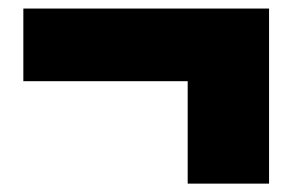

<svg xmlns="http://www.w3.org/2000/svg" viewBox="-20 -506 694 454"><path d="M616.2 -71.8H423.8V-314H35.2V-485.8H616.2Z"/></svg>

Font: Mattone
Style: Bold
Weight: 700
Width: 6
Designer: Nunzio Mazzaferro
Foundry: Collletttivo
Version: Version 2.000;Glyphs 3.2 (3217)